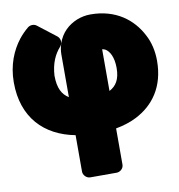

<svg xmlns="http://www.w3.org/2000/svg" viewBox="-103 -657 943 1010"><g transform="rotate(-10 369.0 -152.0)"><path d="M261 -435C277 -454 271 -478 256 -490L159 -565C146 -575 126 -575 112 -564C94 -549 77 -532 62 -513C20 -459 -12 -385 -12 -291C-12 -104 96 7 260 38V233C260 249 275 270 298 270H439C455 270 476 256 476 233V40C515 33 554 21 585 5C683 -44 750 -135 750 -273C750 -327 738 -375 717 -414C671 -504 582 -574 447 -574C421 -574 397 -569 374 -560C328 -541 288 -507 269 -449C263 -430 260 -412 260 -392V-165C226 -186 205 -221 205 -290C209 -354 229 -399 261 -435ZM476 -383C481 -382 488 -380 492 -378C515 -365 534 -330 534 -273C534 -211 512 -179 476 -160Z"/></g></svg>

Font: Asimov Print
Style: E
Weight: 500
Designer: Google
Version: Version 2.000980; 2014